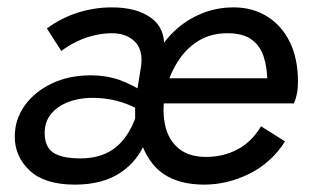

<svg xmlns="http://www.w3.org/2000/svg" viewBox="-20 -490 841 520"><path d="M183 10Q101 10 60.5 -28Q20 -66 20 -120Q20 -166 46.5 -203.5Q73 -241 119.5 -263.5Q166 -286 226 -286Q267 -286 302 -274Q337 -262 388 -230H349L362 -310Q368 -355 345 -377.5Q322 -400 283 -400Q261 -400 236.5 -394.5Q212 -389 189 -378Q166 -367 146 -352L107 -413Q145 -441 190 -455.5Q235 -470 283 -470Q351 -470 390 -441Q429 -412 424 -356L404 -341Q422 -377 452.5 -406Q483 -435 524 -452.5Q565 -470 613 -470Q664 -470 703.5 -445.5Q743 -421 765 -376Q787 -331 787 -269Q787 -250 784 -235.5Q781 -221 776 -210H404L426 -229Q419 -185 428 -147.5Q437 -110 464.5 -87.5Q492 -65 538 -65Q585 -65 623.5 -85.5Q662 -106 687 -148L752 -107Q715 -49 655.5 -19.5Q596 10 533 10Q466 10 423.5 -18.5Q381 -47 360 -110H375Q355 -55 306.5 -22.5Q258 10 183 10ZM198 -61Q258 -61 296 -93Q334 -125 354 -192L346 -116V-221L354 -194Q327 -209 296 -217Q265 -225 230 -225Q194 -225 164.5 -213.5Q135 -202 118 -181Q101 -160 101 -130Q101 -92 124.5 -76.5Q148 -61 198 -61ZM404 -278H726L702 -250Q704 -254 704 -266Q704 -307 694 -337Q684 -367 660.5 -383.5Q637 -400 596 -400Q552 -400 518.5 -380Q485 -360 462 -324Q439 -288 426 -239Z"/></svg>

Font: Jost
Style: Italic
Weight: 400
Italic angle: -5°
Version: Version 3.710